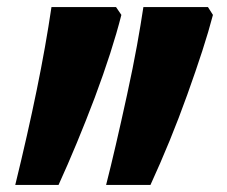

<svg xmlns="http://www.w3.org/2000/svg" viewBox="-20 -865 640 541"><path d="M322 -823Q309 -772 290.5 -714.5Q272 -657 247 -590Q197 -458 145 -344H23Q58 -487 83.5 -611.5Q109 -736 125 -845H307ZM580 -823Q568 -777 550 -721.5Q532 -666 508 -599Q484 -532 458 -468.5Q432 -405 404 -344H279Q292 -395 306.5 -457.5Q321 -520 338 -598Q355 -676 366 -737Q377 -798 384 -845H566Z"/></svg>

Font: JuliaMono ExtraBoldItalic
Style: Regular
Weight: 800
Italic angle: -9°
Monospace: yes
Designer: cormullion
Foundry: corm
Version: Version 0.049; ttfautohint (v1.8.4)